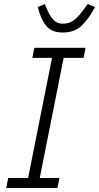

<svg xmlns="http://www.w3.org/2000/svg" viewBox="-20 -936 493 956"><path d="M293 -774Q236 -774 209 -808.5Q182 -843 168 -901L203 -916L215 -888Q231 -851 248.5 -834.5Q266 -818 294 -818Q323 -818 345.5 -833.5Q368 -849 397 -889L417 -916L453 -901Q437 -871 425 -854Q413 -837 393.5 -815.5Q374 -794 349 -784Q324 -774 293 -774ZM266 0H11L21 -50H120L239 -648H141L151 -698H406L396 -648H297L178 -50H276Z"/></svg>

Font: IBM Plex Sans Light
Style: Italic
Weight: 300
Italic angle: -11.31°
Designer: Mike Abbink, Paul van der Laan, Pieter van Rosmalen
Foundry: Bold Monday
Version: Version 3.0